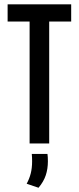

<svg xmlns="http://www.w3.org/2000/svg" viewBox="-20 -659 362 882"><path d="M116 0V-639H206V0ZM15 -560V-639H307V-560ZM198 48Q199 54.5 199.5 63Q200 71.5 200 82Q200 117 190.2 146.2Q180.5 175.5 157 203.5L102.5 185Q114.5 163.5 121 138.5Q127.5 113.5 127.5 82.5Q127.5 74 127.2 65.5Q127 57 126 48Z"/></svg>

Font: Anek Latin Condensed Medium
Style: Regular
Weight: 500
Width: 3
Designer: Yesha Goshar
Foundry: Ek Type
Version: Version 1.003